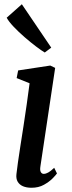

<svg xmlns="http://www.w3.org/2000/svg" viewBox="-20 -875 339 905"><path d="M128.5 10Q105 10 88.2 2.8Q71.5 -4.5 63.2 -18.8Q55 -33 57.5 -54.5Q59.5 -75 64.5 -109.2Q69.5 -143.5 76.2 -187.5Q83 -231.5 90.8 -281Q98.5 -330.5 105.8 -382Q113 -433.5 119.5 -482.5L58.5 -507L65.5 -543L217 -566L240 -555L170.5 -91Q167.5 -73 172.2 -64.2Q177 -55.5 186 -55.5Q196 -55.5 207.2 -61.8Q218.5 -68 235.5 -84L248.5 -57.5Q243.5 -50 227.8 -34Q212 -18 187 -4Q162 10 128.5 10ZM191 -627.5Q175.5 -636.5 149.8 -656Q124 -675.5 95.8 -700Q67.5 -724.5 44.5 -748.8Q21.5 -773 11.5 -791.5L83 -855L221.5 -650.5Z"/></svg>

Font: Merriweather 20pt Medium
Style: Italic
Weight: 500
Italic angle: -7.8°
Version: Version 2.101